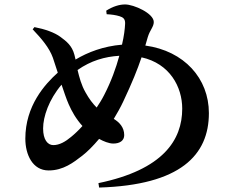

<svg xmlns="http://www.w3.org/2000/svg" viewBox="-20 -808 1040 864"><path d="M517 -557C502 -502 480 -441 449 -381C439 -361 427 -342 415 -324C398 -341 381 -363 365 -392C346 -425 337 -460 329 -493C389 -535 451 -553 517 -557ZM460 -744C482 -743 502 -740 518 -735C534 -730 544 -723 543 -701C542 -678 538 -645 529 -607C445 -600 375 -573 320 -540L315 -561C304 -603 279 -622 252 -642C225 -662 182 -677 135 -686L127 -676C167 -634 202 -593 218 -548L240 -481C182 -429 94 -332 94 -184C94 -113 126 -41 199 -41C265 -41 311 -77 351 -108C373 -125 399 -151 426 -183C446 -172 470 -162 490 -162C519 -162 539 -175 539 -200C539 -235 517 -258 492 -273C507 -298 522 -324 535 -352C575 -437 598 -494 617 -550C744 -522 800 -417 800 -319C800 -178 714 -44 423 16L426 36C792 25 920 -110 920 -299C920 -455 809 -579 634 -603L645 -641C655 -674 672 -687 672 -709C672 -748 582 -788 543 -788C517 -788 488 -779 458 -760ZM257 -427C268 -395 278 -364 289 -339C303 -307 322 -273 351 -241C334 -222 316 -205 300 -192C275 -171 248 -155 220 -155C194 -155 174 -180 174 -230C174 -283 200 -360 257 -427Z"/></svg>

Font: Noto Serif CJK HK
Style: Bold
Weight: 700
Designer: Ryoko NISHIZUKA 西塚涼子 (kana & ideographs); Frank Grießhammer (Latin, Greek & Cyrillic); Wenlong ZHANG 张文龙 (bopomofo); San
Foundry: Adobe
Version: Version 2.001;hotconv 1.1.0;makeotfexe 2.6.0